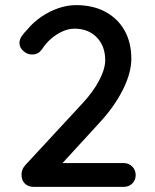

<svg xmlns="http://www.w3.org/2000/svg" viewBox="-20 -730 604 750"><path d="M463 -93Q483 -93 496.5 -79.5Q510 -66 510 -46Q510 -26 496.5 -13Q483 0 463 0H112Q90 0 77 -13Q64 -26 64 -48Q64 -68 78 -84L301 -325Q344 -371 367.5 -416Q391 -461 391 -495Q391 -550 358 -584Q325 -618 271 -618Q248 -618 224.5 -607.5Q201 -597 180.5 -579.5Q160 -562 145 -539Q135 -525 125 -521Q115 -517 106 -517Q87 -517 71.5 -530.5Q56 -544 56 -562Q56 -576 65 -589Q74 -602 88 -616Q110 -643 141.5 -664.5Q173 -686 208 -698Q243 -710 277 -710Q343 -710 391.5 -684Q440 -658 466.5 -611Q493 -564 493 -500Q493 -446 460.5 -380.5Q428 -315 370 -252L215 -83L204 -93Z"/></svg>

Font: Quicksand SemiBold
Style: Regular
Weight: 600
Designer: Andrew Paglinawan
Foundry: Andrew Paglinawan
Version: Version 3.006